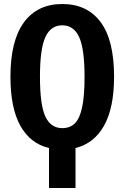

<svg xmlns="http://www.w3.org/2000/svg" viewBox="-20 -728 620 956"><path d="M356 9V208H224V9Q131 -13 81.5 -101.5Q32 -190 32 -346Q32 -525 99 -616.5Q166 -708 290 -708Q414 -708 481 -618Q548 -528 548 -346Q548 -192 498.5 -103Q449 -14 356 9ZM401 -346Q401 -485 374 -543.5Q347 -602 290 -602Q233 -602 206 -543.5Q179 -485 179 -346Q179 -205 206 -147.5Q233 -90 290 -90Q329 -90 353 -114Q377 -138 389 -194Q401 -250 401 -346Z"/></svg>

Font: Fira Sans Extra Condensed SemiBold
Style: Regular
Weight: 600
Width: 1
Designer: Carrois Corporate & Edenspiekermann AG
Foundry: Carrois Corporate GbR & Edenspiekermann AG
Version: Version 4.203